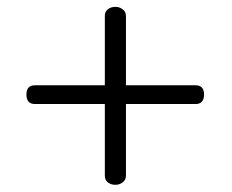

<svg xmlns="http://www.w3.org/2000/svg" viewBox="-20 -630 665 550"><path d="M340.8 -584Q340.8 -596.7 331.1 -603.5Q322.3 -610.4 310.5 -610.4Q297.9 -610.4 289.1 -603.5Q280.3 -596.7 280.3 -584V-385.7H80.1Q55.7 -385.7 55.7 -359.4Q55.7 -332 80.1 -332H280.3V-127Q280.3 -114.3 289.1 -107.4Q297.9 -100.6 310.5 -100.6Q322.3 -100.6 331.1 -107.4Q340.8 -114.3 340.8 -127V-332H540Q564.5 -332 564.5 -359.4Q564.5 -385.7 540 -385.7H340.8Z"/></svg>

Font: Gulim
Style: Regular
Weight: 400
Version: Version 2.21